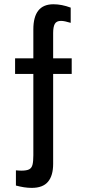

<svg xmlns="http://www.w3.org/2000/svg" viewBox="-20 -892 415 919"><path d="M131.8 7.3C167.3 7.3 193.3 -2.4 209.7 -22C226.2 -41.5 234.4 -70.1 234.4 -107.9V-538.1H323.2V-612.8H234.4V-733.9C234.4 -753.7 237.1 -768.4 242.4 -777.8C247.8 -787.3 257.6 -792 272 -792C277.8 -792 284.6 -791.2 292.2 -789.6C299.9 -787.9 308.6 -785.6 318.4 -782.7V-855.5C289.7 -866.2 262.2 -871.6 235.8 -871.6C203.6 -871.6 179.5 -861.6 163.6 -841.6C147.6 -821.5 139.6 -791.5 139.6 -751.5V-612.8H52.2V-538.1H139.6V-148.9C139.6 -129.7 138.3 -114.7 135.7 -104C133.1 -93.3 127.8 -85.8 119.6 -81.5C111.5 -77.3 98.8 -75.2 81.5 -75.2C78 -75.2 74.1 -75.4 69.8 -75.7C65.6 -76 61 -76.3 56.2 -76.7V-3.9C69.5 -0.3 82.4 2.4 95 4.4C107.5 6.3 119.8 7.3 131.8 7.3Z"/></svg>

Font: Antonio
Style: Regular
Weight: 400
Designer: Vernon Adams
Foundry: Vernon Adams
Version: Version 1.002